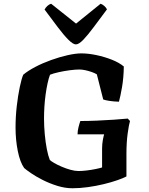

<svg xmlns="http://www.w3.org/2000/svg" viewBox="-20 -1005 794 1025"><path d="M367 0Q327 0 285.5 -13Q244 -26 207.5 -44.5Q171 -63 145 -81Q119 -99 109 -108Q87 -139 75 -198.5Q63 -258 63 -324Q63 -382 69.5 -438.5Q76 -495 85.5 -540Q95 -585 104 -606Q129 -627 168 -647.5Q207 -668 253 -684.5Q299 -701 341.5 -710.5Q384 -720 414 -720Q451 -720 494 -711Q537 -702 576.5 -686.5Q616 -671 641 -650Q640 -589 631.5 -540Q623 -491 615 -462Q586 -463 563.5 -466.5Q541 -470 531 -474L497 -608Q486 -615 468.5 -621Q451 -627 434 -630.5Q417 -634 404 -634Q383 -634 352.5 -630Q322 -626 293 -619.5Q264 -613 247 -606Q240 -588 234 -560.5Q228 -533 223.5 -500.5Q219 -468 217 -435Q215 -402 215 -373Q215 -331 219 -288Q223 -245 230 -209Q237 -173 246 -151Q252 -145 269 -135Q286 -125 309.5 -115Q333 -105 356.5 -98.5Q380 -92 399 -92Q419 -92 443.5 -95Q468 -98 490 -102.5Q512 -107 525 -111V-211Q525 -236 529 -257.5Q533 -279 536 -288H394Q394 -306 399.5 -327.5Q405 -349 409 -359Q450 -359 497 -361Q544 -363 588 -366Q632 -369 662 -372L674 -359Q668 -339 661.5 -292Q655 -245 655 -183V-63Q638 -54 606.5 -43Q575 -32 534 -22Q493 -12 449.5 -6Q406 0 367 0ZM385 -768Q370 -768 345 -793Q320 -818 288 -860.5Q256 -903 218 -954Q223 -964 232.5 -973Q242 -982 253 -985L386 -879L517 -985Q527 -982 537 -973Q547 -964 551 -955Q512 -903 480.5 -860.5Q449 -818 425 -793Q401 -768 385 -768Z"/></svg>

Font: Texturina 12pt
Style: Bold
Weight: 700
Designer: Guillermo Torres Carreño
Foundry: Omnibus-Type
Version: Version 1.002